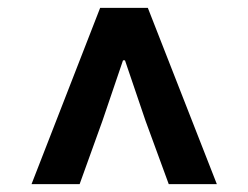

<svg xmlns="http://www.w3.org/2000/svg" viewBox="-20 -780 629 487"><path d="M60 -313H182L240 -474L292 -627H297L349 -474L408 -313H530L355 -760H234Z"/></svg>

Font: Kinto Sans
Style: Bold
Weight: 700
Designer: Authors: Ryoko NISHIZUKA  (kana & ideographs); Paul D. Hunt (Latin, Greek & Cyrillic); Wenlong ZHANG  (bopomofo); Sandol
Foundry: Adobe Systems Incorporated, ookami Inc.
Version: Version 0.001